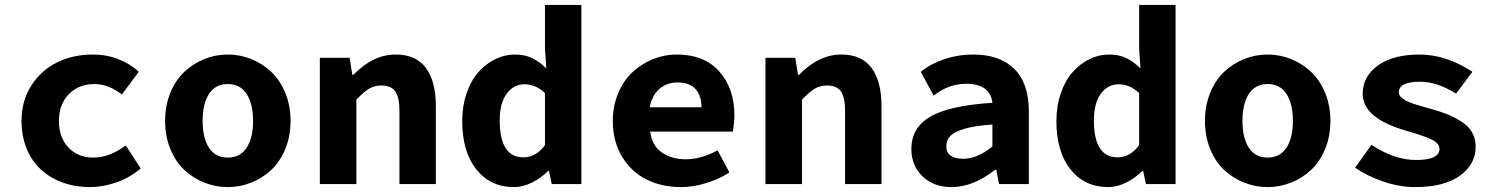

<svg xmlns="http://www.w3.org/2000/svg" viewBox="-20 -743 6036 775"><path d="M342.8 12.2Q284.2 12.2 233.9 -5.9Q183.6 -23.9 146.5 -57.4Q109.4 -90.8 88.1 -141.6Q66.9 -192.4 66.9 -254.9Q66.9 -336.9 107.2 -398.9Q147.5 -460.9 211.9 -491.9Q276.4 -522.9 354 -522.9Q410.2 -522.9 458.5 -503.9Q506.8 -484.9 540 -453.1L472.2 -361.8Q416.5 -403.8 361.8 -403.8Q297.9 -403.8 257.8 -362.8Q217.8 -321.8 217.8 -254.9Q217.8 -188 256.3 -147.5Q294.9 -106.9 356.9 -106.9Q421.4 -106.9 487.8 -155.8L547.9 -63Q504.4 -25.9 450 -6.8Q395.5 12.2 342.8 12.2Z M994.1 -5.9Q948.7 12.2 899.4 12.2Q850.1 12.2 804.7 -5.9Q759.3 -23.9 723.9 -57.1Q688.5 -90.3 667.5 -141.8Q646.5 -193.4 646.5 -254.9Q646.5 -316.4 667.5 -367.9Q688.5 -419.4 723.9 -452.9Q759.3 -486.3 804.7 -504.6Q850.1 -522.9 899.4 -522.9Q948.7 -522.9 994.1 -504.6Q1039.6 -486.3 1075 -452.9Q1110.4 -419.4 1131.6 -367.9Q1152.8 -316.4 1152.8 -254.9Q1152.8 -193.4 1131.6 -141.8Q1110.4 -90.3 1075 -57.1Q1039.6 -23.9 994.1 -5.9ZM1001.5 -254.9Q1001.5 -324.2 975.3 -364Q949.2 -403.8 899.4 -403.8Q849.6 -403.8 823.7 -364Q797.9 -324.2 797.9 -254.9Q797.9 -186 823.7 -146.5Q849.6 -106.9 899.4 -106.9Q949.2 -106.9 975.3 -146.5Q1001.5 -186 1001.5 -254.9Z M1271 0V-509.8H1391.1L1402.3 -440.9H1406.2Q1486.3 -522.9 1577.1 -522.9Q1659.2 -522.9 1699.2 -468.8Q1739.3 -414.6 1739.3 -314.9V0H1592.3V-295.9Q1592.3 -349.6 1575.7 -373.8Q1559.1 -397.9 1519 -397.9Q1490.7 -397.9 1469 -384.5Q1447.3 -371.1 1418.5 -340.8V0Z M2054.7 12.2Q1959.5 12.2 1902.6 -59.3Q1845.7 -130.9 1845.7 -254.9Q1845.7 -315.4 1863.5 -366.9Q1881.3 -418.5 1911.1 -451.9Q1940.9 -485.4 1979 -504.2Q2017.1 -522.9 2057.6 -522.9Q2097.7 -522.9 2127 -509Q2156.2 -495.1 2185.1 -466.8L2179.7 -546.9V-723.1H2326.7V0H2207L2195.8 -53.2H2192.9Q2163.6 -23.9 2127 -5.9Q2090.3 12.2 2054.7 12.2ZM2092.8 -107.9Q2143.6 -107.9 2179.7 -157.2V-367.2Q2142.6 -402.8 2096.7 -402.8Q2053.7 -402.8 2025.4 -365Q1997.1 -327.1 1997.1 -256.8Q1997.1 -107.9 2092.8 -107.9Z M2728.5 12.2Q2650.9 12.2 2589.1 -18.8Q2527.3 -49.8 2490.5 -111.3Q2453.6 -172.9 2453.6 -254.9Q2453.6 -315.4 2475.3 -366.9Q2497.1 -418.5 2533.2 -451.9Q2569.3 -485.4 2615.5 -504.2Q2661.6 -522.9 2711.4 -522.9Q2822.3 -522.9 2883.3 -454.6Q2944.3 -386.2 2944.3 -277.8Q2944.3 -251.5 2938.5 -211.9H2604.5Q2611.3 -155.8 2650.9 -127.9Q2690.4 -100.1 2748.5 -100.1Q2810.1 -100.1 2876.5 -136.2L2924.3 -46.9Q2881.8 -19.5 2829.6 -3.7Q2777.3 12.2 2728.5 12.2ZM2602.5 -310.1H2811.5Q2811.5 -356.9 2787.4 -383.5Q2763.2 -410.2 2714.4 -410.2Q2672.9 -410.2 2642.6 -384.8Q2612.3 -359.4 2602.5 -310.1Z M3069.8 0V-509.8H3189.9L3201.2 -440.9H3205.1Q3285.2 -522.9 3376 -522.9Q3458 -522.9 3498 -468.8Q3538.1 -414.6 3538.1 -314.9V0H3391.1V-295.9Q3391.1 -349.6 3374.5 -373.8Q3357.9 -397.9 3317.9 -397.9Q3289.6 -397.9 3267.8 -384.5Q3246.1 -371.1 3217.3 -340.8V0Z M3821.8 12.2Q3748 12.2 3703.4 -31.5Q3658.7 -75.2 3658.7 -141.1Q3658.7 -227.5 3735.1 -272.2Q3811.5 -316.9 3985.8 -328.1Q3981.9 -364.7 3955.6 -384.8Q3929.2 -404.8 3879.9 -404.8Q3808.6 -404.8 3748.5 -356.9L3696.8 -453.1Q3733.9 -484.4 3790.5 -503.7Q3847.2 -522.9 3908.7 -522.9Q4015.1 -522.9 4074 -465.1Q4132.8 -407.2 4132.8 -293.9V0H4012.7L4001.5 -58.1H3997.6Q3907.7 12.2 3821.8 12.2ZM3868.7 -102.1Q3925.3 -102.1 3985.8 -151.9V-240.2Q3915.5 -235.8 3873 -223.1Q3830.6 -210.4 3815.2 -193.4Q3799.8 -176.3 3799.8 -151.9Q3799.8 -127 3817.9 -114.5Q3835.9 -102.1 3868.7 -102.1Z M4453.1 12.2Q4357.9 12.2 4301 -59.3Q4244.1 -130.9 4244.1 -254.9Q4244.1 -315.4 4262 -366.9Q4279.8 -418.5 4309.6 -451.9Q4339.4 -485.4 4377.4 -504.2Q4415.5 -522.9 4456.1 -522.9Q4496.1 -522.9 4525.4 -509Q4554.7 -495.1 4583.5 -466.8L4578.1 -546.9V-723.1H4725.1V0H4605.5L4594.2 -53.2H4591.3Q4562 -23.9 4525.4 -5.9Q4488.8 12.2 4453.1 12.2ZM4491.2 -107.9Q4542 -107.9 4578.1 -157.2V-367.2Q4541 -402.8 4495.1 -402.8Q4452.1 -402.8 4423.8 -365Q4395.5 -327.1 4395.5 -256.8Q4395.5 -107.9 4491.2 -107.9Z M5191.4 -5.9Q5146 12.2 5096.7 12.2Q5047.4 12.2 5002 -5.9Q4956.5 -23.9 4921.1 -57.1Q4885.7 -90.3 4864.7 -141.8Q4843.8 -193.4 4843.8 -254.9Q4843.8 -316.4 4864.7 -367.9Q4885.7 -419.4 4921.1 -452.9Q4956.5 -486.3 5002 -504.6Q5047.4 -522.9 5096.7 -522.9Q5146 -522.9 5191.4 -504.6Q5236.8 -486.3 5272.2 -452.9Q5307.6 -419.4 5328.9 -367.9Q5350.1 -316.4 5350.1 -254.9Q5350.1 -193.4 5328.9 -141.8Q5307.6 -90.3 5272.2 -57.1Q5236.8 -23.9 5191.4 -5.9ZM5198.7 -254.9Q5198.7 -324.2 5172.6 -364Q5146.5 -403.8 5096.7 -403.8Q5046.9 -403.8 5021 -364Q4995.1 -324.2 4995.1 -254.9Q4995.1 -186 5021 -146.5Q5046.9 -106.9 5096.7 -106.9Q5146.5 -106.9 5172.6 -146.5Q5198.7 -186 5198.7 -254.9Z M5692.4 12.2Q5628.9 12.2 5564.5 -9.8Q5500 -31.7 5449.7 -65.9L5515.6 -158.2Q5609.4 -97.2 5695.3 -97.2Q5790.5 -97.2 5790.5 -142.1Q5790.5 -164.1 5759.3 -179.4Q5728 -194.8 5657.7 -214.8Q5480.5 -265.6 5480.5 -363.8Q5480.5 -435.1 5542.2 -479Q5604 -522.9 5709.5 -522.9Q5817.4 -522.9 5923.3 -453.1L5857.4 -365.2Q5780.3 -413.1 5712.4 -413.1Q5626.5 -413.1 5626.5 -371.1Q5626.5 -365.2 5628.7 -359.9Q5630.9 -354.5 5636.7 -349.6Q5642.6 -344.7 5647.9 -340.8Q5653.3 -336.9 5664.1 -332.5Q5674.8 -328.1 5682.4 -325.2Q5689.9 -322.3 5704.6 -318.1Q5719.2 -314 5727.8 -311.5Q5736.3 -309.1 5753.4 -304.2Q5794.4 -293 5824.2 -280.8Q5854 -268.6 5881.1 -250.7Q5908.2 -232.9 5922.4 -207.8Q5936.5 -182.6 5936.5 -150.9Q5936.5 -79.1 5872.3 -33.4Q5808.1 12.2 5692.4 12.2Z"/></svg>

Font: Office Code Pro Bold
Style: Regular
Weight: 700
Designer: Nathan Rutzky & Paul D. Hunt
Foundry: Adobe Systems Incorporated
Version: Version 1.004;PS 001.004;hotconv 1.0.70;makeotf.lib2.5.58329